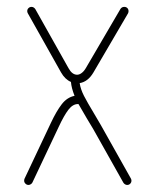

<svg xmlns="http://www.w3.org/2000/svg" viewBox="-20 -522 443 547"><path d="M334 -502.4Q339.4 -502.4 342.8 -499Q346.2 -495.6 346.2 -490.2Q346.2 -486.8 344.7 -483.9L246.1 -315.4Q230.5 -289.1 207 -285.2Q209.5 -268.1 219.2 -249Q229 -230 247.6 -199.2L267.1 -166L353 -13.2Q354.5 -10.3 354.5 -7.3Q354.5 -2.4 351.1 1.2Q347.7 4.9 342.3 4.9Q338.9 4.9 335.9 2.9Q333 1 331.5 -1.5L245.6 -154.3L227.1 -185.1L203.6 -225.6H202.1Q187.5 -225.6 175 -209.5Q162.6 -193.4 147.5 -161.1L72.3 -2Q70.8 1 67.6 2.9Q64.5 4.9 61 4.9Q56.2 4.9 52.5 1.2Q48.8 -2.4 48.8 -7.3Q48.8 -9.8 49.8 -12.7L125 -171.9Q140.6 -205.1 155.8 -224.9Q170.9 -244.6 192.4 -249Q183.6 -271 182.1 -288.6Q165 -295.9 153.8 -315.9L59.1 -484.4Q57.6 -487.3 57.6 -490.2Q57.6 -495.6 61.3 -499Q64.9 -502.4 69.8 -502.4Q73.2 -502.4 76.2 -500.5Q79.1 -498.5 80.6 -496.1L175.3 -327.6Q185.5 -309.1 199.7 -309.1Q206.1 -309.1 212.6 -314Q219.2 -318.8 224.6 -328.1L323.2 -496.6Q327.1 -502.4 334 -502.4Z"/></svg>

Font: Velvelyne Light
Style: Regular
Weight: 200
Designer: Manon Van der Borght et Mariel Nils
Foundry: Velvetyne
Version: Version 1.070